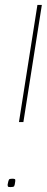

<svg xmlns="http://www.w3.org/2000/svg" viewBox="-20 -760 190 780"><path d="M57 -264 132 -740H150L75 -264ZM11 -10Q14 -27 16.5 -30.5Q19 -34 30 -34Q37 -34 40 -32.5Q43 -31 42 -24Q40 -7 37.5 -3.5Q35 0 23 0Q14 0 12.5 -2Q11 -4 11 -10Z"/></svg>

Font: Georama Condensed Thin
Style: Italic
Weight: 100
Width: 3
Italic angle: -9°
Designer: Jean-Baptiste Levee
Foundry: Production Type
Version: Version 1.000